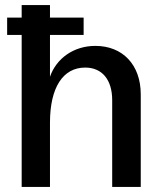

<svg xmlns="http://www.w3.org/2000/svg" viewBox="-20 -733 625 753"><path d="M65 0H176V-252C176 -390 227 -468 314 -468C380 -468 420 -421 420 -340V0H532V-363C532 -479 461 -553 354 -553C269 -553 201 -504 176 -432V-596H308V-664H176V-713H65V-664H8V-596H65Z"/></svg>

Font: Ronzino Medium
Style: Regular
Weight: 500
Designer: Nunzio Mazzaferro
Foundry: Collletttivo
Version: Version 1.000;Glyphs 3.3 (3337)